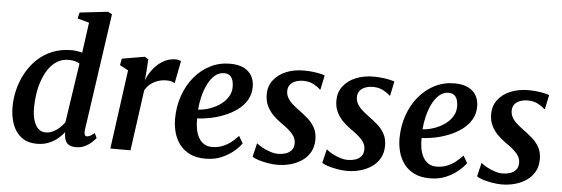

<svg xmlns="http://www.w3.org/2000/svg" viewBox="-52 -980 3373 1153"><g transform="rotate(5 1635.0 -403.0)"><path d="M480 -97.5Q478 -79.5 481.5 -70Q485 -60.5 495 -60.5Q503.5 -60.5 514 -65.8Q524.5 -71 541 -84L554.5 -55Q549 -48.5 533.5 -32.8Q518 -17 492.8 -3.5Q467.5 10 434 10Q400 10 383 -6.8Q366 -23.5 364 -57.5L363 -74.5Q348.5 -54.5 325.2 -35Q302 -15.5 270.8 -2.8Q239.5 10 200.5 10Q142 10 105.5 -18.5Q69 -47 52 -94.2Q35 -141.5 35 -198Q35 -250 48 -302.8Q61 -355.5 87 -403Q113 -450.5 151.8 -487.8Q190.5 -525 242.2 -546.5Q294 -568 358.5 -568Q373.5 -568 390.8 -565.5Q408 -563 423.5 -559L448.5 -741.5L378 -761L387 -797.5L557 -817L581.5 -804ZM413 -492.5Q399 -501 381.8 -504.8Q364.5 -508.5 346.5 -508.5Q307 -508.5 276.8 -489.5Q246.5 -470.5 225 -438.5Q203.5 -406.5 189.8 -366.8Q176 -327 170 -284.8Q164 -242.5 164 -204Q164 -161.5 173.5 -129.5Q183 -97.5 201.2 -80Q219.5 -62.5 245.5 -62.5Q270.5 -62.5 292.2 -73.5Q314 -84.5 331.2 -101Q348.5 -117.5 359.5 -134Z M642 0 707 -477 656 -504 663.5 -543.5 800 -567 822.5 -553.5 816.5 -463.5 812.5 -424.5Q821 -449.5 837.2 -474.8Q853.5 -500 876 -521Q898.5 -542 926.2 -554.8Q954 -567.5 986 -567.5Q996.5 -567.5 1005.8 -565Q1015 -562.5 1019 -559.5L992.5 -424.5Q988 -428.5 975 -432.8Q962 -437 941 -437Q923.5 -437 905.2 -432.8Q887 -428.5 869.8 -419.8Q852.5 -411 838.2 -397.5Q824 -384 814 -366L763.5 0Z M1431 -100Q1417.5 -79.5 1387.8 -53.5Q1358 -27.5 1314.5 -8.2Q1271 11 1215.5 11Q1160 11 1121.2 -8Q1082.5 -27 1058.5 -59.2Q1034.5 -91.5 1024 -131.5Q1013.5 -171.5 1013.5 -212.5Q1014 -287.5 1036.8 -352.2Q1059.5 -417 1100 -465.8Q1140.5 -514.5 1195 -542.2Q1249.5 -570 1313.5 -570Q1364.5 -570 1397 -553.8Q1429.5 -537.5 1445.2 -509.8Q1461 -482 1461.5 -447.5Q1462.5 -400 1441 -363.8Q1419.5 -327.5 1383.8 -301.8Q1348 -276 1305.5 -259.5Q1263 -243 1220.8 -234.8Q1178.5 -226.5 1145.5 -226Q1144.5 -192 1150 -162.5Q1155.5 -133 1168 -110.5Q1180.5 -88 1200.8 -75.2Q1221 -62.5 1249 -62.5Q1282.5 -62.5 1310.8 -73.5Q1339 -84.5 1362.8 -103Q1386.5 -121.5 1405.5 -143ZM1285.5 -510.5Q1251.5 -510.5 1226.8 -488.2Q1202 -466 1185 -430.8Q1168 -395.5 1158.5 -355.2Q1149 -315 1146.5 -278.5Q1169.5 -279.5 1196.5 -286.5Q1223.5 -293.5 1249.5 -306.8Q1275.5 -320 1296.5 -338.8Q1317.5 -357.5 1330 -382.2Q1342.5 -407 1341.5 -437Q1340.5 -473.5 1326 -492Q1311.5 -510.5 1285.5 -510.5Z M1868 -463H1863.5Q1853.5 -475 1826 -490.5Q1798.5 -506 1762.5 -506Q1737.5 -506 1716.8 -498.8Q1696 -491.5 1683.5 -476.8Q1671 -462 1670 -439Q1669.5 -416 1680.5 -396.2Q1691.5 -376.5 1711.5 -359Q1731.5 -341.5 1757 -323Q1783 -304 1807.8 -282Q1832.5 -260 1848.2 -230.8Q1864 -201.5 1864 -160Q1864 -118 1846.5 -86.2Q1829 -54.5 1798.8 -33.2Q1768.5 -12 1729.8 -1Q1691 10 1648 10Q1621 10 1589.5 4.5Q1558 -1 1532.5 -9.2Q1507 -17.5 1497.5 -26L1517 -107.5H1519Q1529.5 -97.5 1551.2 -85.5Q1573 -73.5 1598.8 -64.8Q1624.5 -56 1648 -56Q1670.5 -56 1692 -62.5Q1713.5 -69 1727.8 -85Q1742 -101 1742 -128Q1742 -152 1729 -171.5Q1716 -191 1695 -208.5Q1674 -226 1649.5 -242.5Q1628 -257.5 1604.8 -279.8Q1581.5 -302 1565.2 -333.2Q1549 -364.5 1549 -406.5Q1549 -455 1576.5 -491.5Q1604 -528 1651.8 -548Q1699.5 -568 1760 -568Q1786.5 -568 1812.5 -565Q1838.5 -562 1858.2 -557.5Q1878 -553 1886 -549Z M2288 -463H2283.5Q2273.5 -475 2246 -490.5Q2218.5 -506 2182.5 -506Q2157.5 -506 2136.8 -498.8Q2116 -491.5 2103.5 -476.8Q2091 -462 2090 -439Q2089.5 -416 2100.5 -396.2Q2111.5 -376.5 2131.5 -359Q2151.5 -341.5 2177 -323Q2203 -304 2227.8 -282Q2252.5 -260 2268.2 -230.8Q2284 -201.5 2284 -160Q2284 -118 2266.5 -86.2Q2249 -54.5 2218.8 -33.2Q2188.5 -12 2149.8 -1Q2111 10 2068 10Q2041 10 2009.5 4.5Q1978 -1 1952.5 -9.2Q1927 -17.5 1917.5 -26L1937 -107.5H1939Q1949.5 -97.5 1971.2 -85.5Q1993 -73.5 2018.8 -64.8Q2044.5 -56 2068 -56Q2090.5 -56 2112 -62.5Q2133.5 -69 2147.8 -85Q2162 -101 2162 -128Q2162 -152 2149 -171.5Q2136 -191 2115 -208.5Q2094 -226 2069.5 -242.5Q2048 -257.5 2024.8 -279.8Q2001.5 -302 1985.2 -333.2Q1969 -364.5 1969 -406.5Q1969 -455 1996.5 -491.5Q2024 -528 2071.8 -548Q2119.5 -568 2180 -568Q2206.5 -568 2232.5 -565Q2258.5 -562 2278.2 -557.5Q2298 -553 2306 -549Z M2784 -100Q2770.5 -79.5 2740.8 -53.5Q2711 -27.5 2667.5 -8.2Q2624 11 2568.5 11Q2513 11 2474.2 -8Q2435.5 -27 2411.5 -59.2Q2387.5 -91.5 2377 -131.5Q2366.5 -171.5 2366.5 -212.5Q2367 -287.5 2389.8 -352.2Q2412.5 -417 2453 -465.8Q2493.5 -514.5 2548 -542.2Q2602.5 -570 2666.5 -570Q2717.5 -570 2750 -553.8Q2782.5 -537.5 2798.2 -509.8Q2814 -482 2814.5 -447.5Q2815.5 -400 2794 -363.8Q2772.5 -327.5 2736.8 -301.8Q2701 -276 2658.5 -259.5Q2616 -243 2573.8 -234.8Q2531.5 -226.5 2498.5 -226Q2497.5 -192 2503 -162.5Q2508.5 -133 2521 -110.5Q2533.5 -88 2553.8 -75.2Q2574 -62.5 2602 -62.5Q2635.5 -62.5 2663.8 -73.5Q2692 -84.5 2715.8 -103Q2739.5 -121.5 2758.5 -143ZM2638.5 -510.5Q2604.5 -510.5 2579.8 -488.2Q2555 -466 2538 -430.8Q2521 -395.5 2511.5 -355.2Q2502 -315 2499.5 -278.5Q2522.5 -279.5 2549.5 -286.5Q2576.5 -293.5 2602.5 -306.8Q2628.5 -320 2649.5 -338.8Q2670.5 -357.5 2683 -382.2Q2695.5 -407 2694.5 -437Q2693.5 -473.5 2679 -492Q2664.5 -510.5 2638.5 -510.5Z M3221 -463H3216.5Q3206.5 -475 3179 -490.5Q3151.5 -506 3115.5 -506Q3090.5 -506 3069.8 -498.8Q3049 -491.5 3036.5 -476.8Q3024 -462 3023 -439Q3022.5 -416 3033.5 -396.2Q3044.5 -376.5 3064.5 -359Q3084.5 -341.5 3110 -323Q3136 -304 3160.8 -282Q3185.5 -260 3201.2 -230.8Q3217 -201.5 3217 -160Q3217 -118 3199.5 -86.2Q3182 -54.5 3151.8 -33.2Q3121.5 -12 3082.8 -1Q3044 10 3001 10Q2974 10 2942.5 4.5Q2911 -1 2885.5 -9.2Q2860 -17.5 2850.5 -26L2870 -107.5H2872Q2882.5 -97.5 2904.2 -85.5Q2926 -73.5 2951.8 -64.8Q2977.5 -56 3001 -56Q3023.5 -56 3045 -62.5Q3066.5 -69 3080.8 -85Q3095 -101 3095 -128Q3095 -152 3082 -171.5Q3069 -191 3048 -208.5Q3027 -226 3002.5 -242.5Q2981 -257.5 2957.8 -279.8Q2934.5 -302 2918.2 -333.2Q2902 -364.5 2902 -406.5Q2902 -455 2929.5 -491.5Q2957 -528 3004.8 -548Q3052.5 -568 3113 -568Q3139.5 -568 3165.5 -565Q3191.5 -562 3211.2 -557.5Q3231 -553 3239 -549Z"/></g></svg>

Font: Merriweather Light 18pt SemiBold
Style: Italic
Weight: 600
Italic angle: -7.8°
Version: Version 2.101